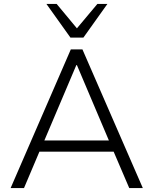

<svg xmlns="http://www.w3.org/2000/svg" viewBox="-20 -956 779 976"><path d="M34 0 340 -705H399L706 0H637L550 -203L586 -185H153L188 -203L102 0ZM368 -625 200 -229 176 -242H562L539 -229L371 -625ZM338 -765 216 -936H268L371 -812L475 -936H526L404 -765Z"/></svg>

Font: Nunito Sans 10pt Light
Style: Regular
Weight: 300
Designer: Vernon Adams
Foundry: Vernon Adams
Version: Version 3.101;gftools[0.9.27]